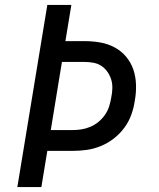

<svg xmlns="http://www.w3.org/2000/svg" viewBox="-20 -755 640 775"><path d="M50 0 171 -735H268L244 -589H322Q354 -589 385 -583.5Q416 -578 443 -563.5Q470 -549 489.5 -525.5Q509 -502 518.5 -473.5Q528 -445 529 -412.5Q530 -380 524 -348Q520 -320 510 -292Q500 -264 482 -239.5Q464 -215 439.5 -196Q415 -177 387 -165.5Q359 -154 330.5 -150Q302 -146 274 -146H171L147 0ZM185 -230H274Q292 -230 310 -233Q328 -236 345.5 -243.5Q363 -251 378 -263.5Q393 -276 404 -292Q415 -308 420.5 -325.5Q426 -343 429 -361Q433 -380 433.5 -398.5Q434 -417 429 -433.5Q424 -450 414 -464.5Q404 -479 390 -488.5Q376 -498 358 -501.5Q340 -505 321 -505H230Z"/></svg>

Font: Iosevka Medium Extended
Style: Italic
Weight: 500
Width: 7
Italic angle: -9°
Monospace: yes
Designer: Belleve Invis
Foundry: Belleve Invis
Version: Version 32.5.0; ttfautohint (v1.8.4)